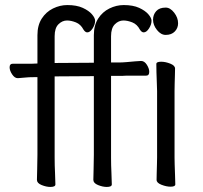

<svg xmlns="http://www.w3.org/2000/svg" viewBox="-20 -728 802 759"><path d="M351 -427 196 -426V-105Q196 -74 197.5 -45Q199 -16 199 1Q199 11 179 11Q163 11 144.5 3.5Q126 -4 126 -17Q126 -29 127 -59.5Q128 -90 128 -116V-423H115Q93 -423 80.5 -421.5Q68 -420 51 -419H50Q38 -419 28 -434Q18 -449 18 -462Q18 -476 30 -476H104L128 -477V-589Q128 -628 145 -654.5Q162 -681 189.5 -694.5Q217 -708 246 -708Q283 -708 307 -697Q331 -686 343.5 -671.5Q356 -657 356 -646Q356 -631 346 -615.5Q336 -600 325 -600Q317 -600 310 -611Q299 -632 280 -639.5Q261 -647 245 -647Q226 -647 211 -632Q196 -617 196 -585V-479L351 -480V-589Q351 -628 368 -654.5Q385 -681 412.5 -694.5Q440 -708 469 -708Q506 -708 530 -697Q554 -686 566.5 -671.5Q579 -657 579 -646Q579 -631 569 -615.5Q559 -600 548 -600Q540 -600 533 -611Q522 -632 503 -639.5Q484 -647 468 -647Q449 -647 434 -632Q419 -617 419 -585V-481H451Q463 -481 480.5 -482.5Q498 -484 514 -485.5Q530 -487 537 -487H538Q551 -487 560.5 -472Q570 -457 570 -444Q570 -429 558 -429Q551 -429 533 -429Q515 -429 495 -429Q475 -429 462 -428H419V-105Q419 -74 420.5 -45Q422 -16 422 1Q422 11 402 11Q386 11 367.5 3.5Q349 -4 349 -17Q349 -29 350 -59.5Q351 -90 351 -116ZM684 -636Q684 -617 671 -603.5Q658 -590 635 -590Q616 -590 600.5 -609.5Q585 -629 585 -650Q585 -670 597.5 -684Q610 -698 635 -698Q653 -698 668.5 -678Q684 -658 684 -636ZM601 -368Q601 -378 600 -399Q599 -420 598.5 -442Q598 -464 598 -475Q598 -484 617 -484Q634 -484 653 -476.5Q672 -469 672 -457Q672 -449 671.5 -432.5Q671 -416 670.5 -398Q670 -380 670 -368V-105Q670 -99 670.5 -78Q671 -57 672 -34Q673 -11 673 1Q673 10 654 10Q638 10 618.5 2.5Q599 -5 599 -17Q599 -25 599.5 -43.5Q600 -62 600.5 -80Q601 -98 601 -105Z"/></svg>

Font: Moon Stars Kai T
Style: Regular
Weight: 400
Designer: GuiWonder
Version: Version 1.101